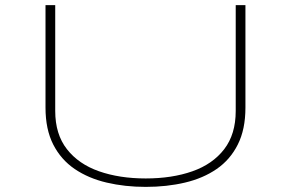

<svg xmlns="http://www.w3.org/2000/svg" viewBox="-20 -720 1140 751"><path d="M550 11Q468.5 11 397.2 -5.8Q326 -22.5 272.2 -59Q218.5 -95.5 188.2 -154.8Q158 -214 158 -299V-700H196V-286Q196 -195 241.8 -136.5Q287.5 -78 367.5 -50Q447.5 -22 550 -22Q653 -22 732.5 -50Q812 -78 857 -136.5Q902 -195 902 -286V-700H940V-299Q940 -214 910.2 -154.8Q880.5 -95.5 827.5 -59Q774.5 -22.5 703.5 -5.8Q632.5 11 550 11Z"/></svg>

Font: Trispace Expanded Thin
Style: Regular
Weight: 100
Width: 7
Designer: Tyler Finck
Foundry: Etcetera Type Company
Version: Version 1.210; ttfautohint (v1.8.3)